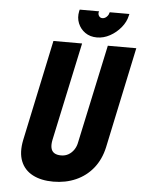

<svg xmlns="http://www.w3.org/2000/svg" viewBox="-59 -917 728 974"><g transform="rotate(5 305.0 -429.5)"><path d="M560 -870H460L458 -865Q456 -855 446.5 -846Q437 -837 425 -837Q414 -837 408 -846Q402 -855 404 -865L406 -870H307L305 -862Q298 -829 309.5 -800.5Q321 -772 346 -754.5Q371 -737 406 -737Q440 -737 472 -754.5Q504 -772 527.5 -800.5Q551 -829 558 -862ZM501 -186 610 -700H465L358 -201Q354 -178 342.5 -161Q331 -144 314.5 -134.5Q298 -125 277 -125Q255 -125 242 -133.5Q229 -142 225.5 -159Q222 -176 227 -200L334 -700H188L79 -186Q66 -122 83.5 -78Q101 -34 144 -11.5Q187 11 249 11Q312 11 364 -12Q416 -35 451.5 -79Q487 -123 501 -186Z"/></g></svg>

Font: Advent Pro ExtraBold
Style: Italic
Weight: 800
Italic angle: -12°
Version: Version 3.000